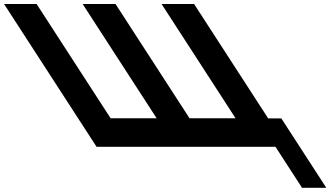

<svg xmlns="http://www.w3.org/2000/svg" viewBox="-408 -723 1623 943"><path d="M361.3 -142.3H135.2L-228.2 -703.3H-388L66.2 -2.1H944.9L1075.5 199.5H1194.7L973.8 -141.5H909.2L545.3 -703.3H385.5L748.9 -142.3H522.8L159.4 -703.3H-2.1Z"/></svg>

Font: Hussar
Style: BdOpOblSeven
Weight: 700
Foundry: Cannot Into Space Fonts
Version: Version 2.00